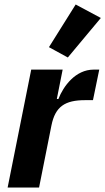

<svg xmlns="http://www.w3.org/2000/svg" viewBox="-20 -835 469 855"><path d="M429 -755 317 -815 198 -625 282 -579ZM154 0 209 -276C226 -361 270 -389 359 -389H394L422 -525H397C316 -525 262 -451 240 -394H233L259 -525H119L14 0Z"/></svg>

Font: Braiins Sans
Style: Bold Italic
Weight: 700
Italic angle: -11.31°
Designer: Mike Abbink, Paul van der Laan, Pieter van Rosmalen, Jiri Chlebus, Lubos Buracinsky
Foundry: Bold Monday, Sudetype
Version: Version 1.000;hotconv 1.0.109;makeotfexe 2.5.65596